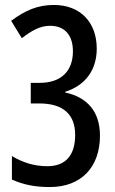

<svg xmlns="http://www.w3.org/2000/svg" viewBox="-20 -744 465 774"><path d="M181 10C309 10 383 -72 383 -197C383 -294 332 -352 243 -371V-374C328 -401 370 -466 370 -548C370 -653 305 -724 197 -724C132 -724 81 -702 25 -660L68 -590C107 -620 141 -640 182 -640C242 -640 274 -601 274 -537C274 -461 230 -410 140 -410H104V-327H138C237 -327 283 -281 283 -200C283 -122 248 -74 171 -74C119 -74 73 -88 28 -115V-20C76 1 121 10 181 10Z"/></svg>

Font: Noto Sans Devanagari UI ExtraCondensed Medium
Style: Regular
Weight: 500
Width: 2
Designer: Jelle Bosma - Monotype Design Team
Foundry: Monotype Imaging Inc.
Version: Version 2.003